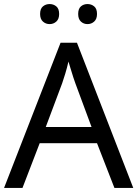

<svg xmlns="http://www.w3.org/2000/svg" viewBox="-20 -928 679 948"><path d="M545 0 459 -221H176L91 0H0L279 -717H360L638 0ZM352 -517Q349 -525 342 -546Q335 -567 328.5 -589.5Q322 -612 318 -624Q311 -593 302 -563.5Q293 -534 287 -517L206 -301H432ZM178 -859Q178 -885 192 -896.5Q206 -908 225 -908Q244 -908 258 -896.5Q272 -885 272 -859Q272 -834 258 -821.5Q244 -809 225 -809Q206 -809 192 -821.5Q178 -834 178 -859ZM366 -859Q366 -885 379.5 -896.5Q393 -908 412 -908Q431 -908 445 -896.5Q459 -885 459 -859Q459 -834 445 -821.5Q431 -809 412 -809Q393 -809 379.5 -821.5Q366 -834 366 -859Z"/></svg>

Font: Noto Sans Mongolian
Style: Regular
Weight: 400
Designer: Monotype Design Team
Foundry: Monotype Imaging Inc.
Version: Version 3.001; ttfautohint (v1.8.4.7-5d5b)